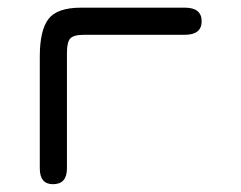

<svg xmlns="http://www.w3.org/2000/svg" viewBox="-20 -470 625 497"><path d="M197.3 -379.9Q170.9 -379.9 162.1 -370.6Q153.3 -361.3 153.3 -334V-34.2Q153.3 6.8 117.2 6.8Q83 6.8 83 -34.2V-323.2Q83 -391.6 105.5 -420.9Q127.9 -450.2 190.4 -450.2H458Q502 -450.2 502 -415Q502 -379.9 458 -379.9Z"/></svg>

Font: Jura
Style: DemiBold
Weight: 600
Version: Version 2.4